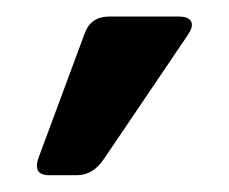

<svg xmlns="http://www.w3.org/2000/svg" viewBox="-20 -767 275 231"><path d="M194.8 -747.1Q210.9 -747.1 210.9 -736.8Q210.9 -732.4 206.1 -725.1L105 -575.7Q91.8 -556.2 72.8 -556.2H39.1Q24.4 -556.2 24.4 -567.4Q24.4 -572.3 26.9 -578.6L82 -727.1Q89.4 -747.1 111.3 -747.1Z"/></svg>

Font: Simply Serif
Style: Bold
Weight: 700
Designer: Wojciech Kalinowski "wmk69" (wmk69@o2.pl)
Foundry: Wojciech Kalinowski "wmk69" (wmk69@o2.pl)
Version: Version 1.0.0; 2022-02-18